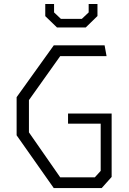

<svg xmlns="http://www.w3.org/2000/svg" viewBox="-20 -962 660 982"><path d="M255 0H500L551 -57V-381.5H328V-329.5H495V-88L465 -55H288L128 -285V-450L288 -675H525L515 -730H255L65 -465V-270ZM211.5 -879.5 271.5 -821.5H418.5L478.5 -880V-941.5H433.5V-898.5L398.5 -865.5H291.5L256.5 -898.5V-941.5H211.5Z"/></svg>

Font: Monaspace Krypton ExtraLight
Style: Regular
Weight: 200
Designer: Riley Cran & the Lettermatic Team
Foundry: Lettermatic
Version: Version 1.101 (Monaspace Krypton)